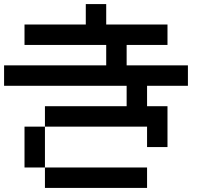

<svg xmlns="http://www.w3.org/2000/svg" viewBox="-20 -920 1040 940"><path d="M0 -500V-600H500V-700H100V-800H400V-900H500V-800H800V-700H600V-600H900V-500H700V-400H800V-200H700V-300H200V-400H600V-500ZM200 -100H100V-300H200ZM200 0V-100H700V0Z"/></svg>

Font: Galmuri9 Regular
Style: Regular
Weight: 400
Designer: Lee Minseo (quiple)
Version: Version 2.399;hotconv 1.1.1;makeotfexe 2.6.0 DEVELOPMENT